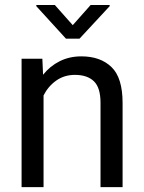

<svg xmlns="http://www.w3.org/2000/svg" viewBox="-20 -770 592 790"><path d="M288.1 -461.9Q244.6 -461.9 211.4 -438.5Q178.2 -415 159.2 -377.4V0H68.8V-528.3H154.3L157.2 -462.4Q185.5 -498 225.6 -518.1Q265.6 -538.1 314.9 -538.1Q393.1 -538.1 438.7 -494.1Q484.4 -450.2 484.4 -346.2V0H393.6V-347.2Q393.6 -409.2 366.5 -435.5Q339.4 -461.9 288.1 -461.9ZM205.6 -749.5 279.3 -666.5 353 -749.5H431.2V-744.6L307.1 -610.8H251.5L129.4 -744.6V-749.5Z"/></svg>

Font: Vazirmatn UI
Style: Regular
Weight: 400
Designer: Saber Rastikerdar
Foundry: Saber Rastikerdar
Version: Version 33.003